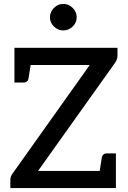

<svg xmlns="http://www.w3.org/2000/svg" viewBox="-20 -964 655 984"><path d="M33 0V-43Q33 -51 36 -59Q39 -67 44 -74L440 -631H54V-719H582V-679Q582 -660 571 -644L175 -88H574V0ZM487 -63 502 -158Q505 -168 511 -173Q517 -178 526 -178H574V-88ZM141 -656 126 -561Q124 -551 117.5 -546Q111 -541 102 -541H54V-631ZM304 -808Q277 -808 256.5 -828Q236 -848 236 -875Q236 -903 256.5 -923.5Q277 -944 304 -944Q332 -944 352.5 -923.5Q373 -903 373 -875Q373 -848 352.5 -828Q332 -808 304 -808Z"/></svg>

Font: Aleo Medium
Style: Regular
Weight: 500
Designer: Alessio Laiso
Foundry: Alessio Laiso
Version: Version 2.001;gftools[0.9.29]